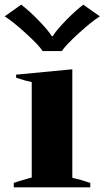

<svg xmlns="http://www.w3.org/2000/svg" viewBox="-28 -803 448 823"><path d="M-8 -733 63 -783Q97 -757 137 -716Q177 -675 194 -648H198Q215 -675 255 -716Q295 -757 329 -783L400 -733Q365 -711 309 -660Q253 -609 237 -584H155Q139 -609 83 -660Q27 -711 -8 -733ZM31 -19Q47 -25 89 -37Q93 -38 108 -42V-451Q79 -457 41 -470V-483L282 -506V-41Q318 -33 359 -19V0H31Z"/></svg>

Font: Trirong ExtraBold
Style: Regular
Weight: 800
Designer: Katatrad Team
Foundry: CadsonDemak
Version: Version 1.001